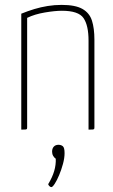

<svg xmlns="http://www.w3.org/2000/svg" viewBox="-20 -530 462 785"><path d="M67 0V-474Q94 -485 120.5 -493Q147 -501 175 -505.5Q203 -510 232 -510Q288 -510 317 -493.5Q346 -477 356 -445.5Q366 -414 366 -368V-10Q366 -5 365 -3Q364 -1 359 -0.5Q354 0 342 0V-364Q342 -426 321.5 -456Q301 -486 233 -486Q205 -486 163.5 -479Q122 -472 91 -457V-10Q91 -5 90 -3Q89 -1 84 -0.5Q79 0 67 0ZM190 235Q186 235 182 231Q178 227 177 223Q194 195 201.5 169.5Q209 144 208 119Q202 115 197.5 107.5Q193 100 193 90Q193 77 200 69.5Q207 62 219 62Q230 62 237 68Q244 74 244 96Q244 116 237.5 140Q231 164 222 185.5Q213 207 204 221Q195 235 190 235Z"/></svg>

Font: Yanone Kaffeesatz ExtraLight
Style: Regular
Weight: 200
Designer: Yanone (Cyrillic: Daniel Pouzeot, Huerta Tipografica, and Cyreal)
Foundry: Yanone
Version: Version 2.003